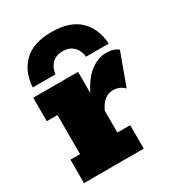

<svg xmlns="http://www.w3.org/2000/svg" viewBox="-149 -688 712 779"><g transform="rotate(-30 207.0 -298.5)"><path d="M17 0V-110H62V-293H12V-403H222V-268L213 -285Q244 -354 281.5 -383.5Q319 -413 358 -413Q394 -413 414 -396L359 -246Q346 -259 332.5 -263.5Q319 -268 308 -268Q285 -268 267.5 -254.5Q250 -241 237 -212V-110H297V0ZM31 -440Q35 -511 79 -554Q123 -597 209 -597Q295 -597 339 -554Q383 -511 387 -440H281Q277 -472 258 -489.5Q239 -507 209 -507Q179 -507 160.5 -489.5Q142 -472 137 -440Z"/></g></svg>

Font: Rokkitt Black
Style: Regular
Weight: 900
Designer: Vernon Adams
Foundry: Vernon Adams
Version: Version 3.103